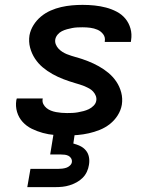

<svg xmlns="http://www.w3.org/2000/svg" viewBox="-20 -548 640 788"><path d="M255 8Q229 8 204 6Q179 4 155.5 -2.5Q132 -9 110.5 -19.5Q89 -30 73 -47.5Q57 -65 50 -88.5Q43 -112 47 -137Q48 -139 48 -140.5Q48 -142 49 -144H156Q155 -143 155 -142.5Q155 -142 155 -142Q153 -130 158 -120.5Q163 -111 171 -104.5Q179 -98 189 -94Q199 -90 210 -88Q221 -86 232 -85Q243 -84 255 -84Q266 -84 277 -84.5Q288 -85 299.5 -87Q311 -89 322.5 -92Q334 -95 344.5 -100Q355 -105 364 -114Q373 -123 375 -134Q377 -145 373 -155Q369 -165 362 -172.5Q355 -180 346 -185Q337 -190 327.5 -194Q318 -198 308 -201Q298 -204 288 -207Q264 -214 240.5 -223Q217 -232 195.5 -244Q174 -256 155.5 -271.5Q137 -287 123.5 -307.5Q110 -328 103.5 -352.5Q97 -377 101 -403Q105 -425 117.5 -445Q130 -465 148 -480Q166 -495 187.5 -504.5Q209 -514 231 -519Q253 -524 275 -526Q297 -528 319 -528Q344 -528 368 -525.5Q392 -523 415 -517Q438 -511 459 -500Q480 -489 494.5 -471.5Q509 -454 515.5 -431Q522 -408 518 -383Q518 -381 517.5 -379.5Q517 -378 517 -376H410Q410 -377 410 -377.5Q410 -378 410 -378Q413 -395 403.5 -407.5Q394 -420 380 -426Q366 -432 350.5 -434Q335 -436 319 -436Q308 -436 297.5 -435.5Q287 -435 276.5 -433Q266 -431 255 -428Q244 -425 234 -420Q224 -415 216.5 -406Q209 -397 207 -387Q205 -376 209 -366Q213 -356 220 -348.5Q227 -341 235.5 -335.5Q244 -330 253.5 -326Q263 -322 273 -319Q283 -316 293 -313H294Q318 -306 341 -297Q364 -288 385.5 -276Q407 -264 425.5 -248.5Q444 -233 457.5 -213Q471 -193 477.5 -168.5Q484 -144 480 -118Q476 -95 463 -74.5Q450 -54 431 -39Q412 -24 389.5 -15Q367 -6 344.5 -1Q322 4 299.5 6Q277 8 255 8ZM92 220 105 145H220Q228 145 236 144Q244 143 252 140.5Q260 138 267 131.5Q274 125 275 117Q276 109 272 102Q268 95 261 91.5Q254 88 246 87Q238 86 229 86H186L200 0H287L281 41Q296 45 309.5 51.5Q323 58 332.5 69.5Q342 81 345 96.5Q348 112 345 129Q343 143 336.5 157Q330 171 319 182Q308 193 294 200.5Q280 208 265.5 212.5Q251 217 236.5 218.5Q222 220 207 220Z"/></svg>

Font: Iosevka SS04 SmBd Ex Obl
Style: Regular
Weight: 600
Width: 7
Italic angle: -9°
Monospace: yes
Designer: Belleve Invis
Foundry: Belleve Invis
Version: Version 19.0.0; ttfautohint (v1.8.4)